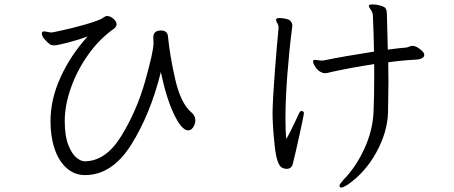

<svg xmlns="http://www.w3.org/2000/svg" viewBox="-20 -780 2040 863"><path d="M362 7Q315 7 279.5 -24.5Q244 -56 225.5 -111Q207 -166 207 -235Q207 -334 252.5 -433.5Q298 -533 374 -616Q333 -601 285 -588.5Q237 -576 222 -576Q215 -576 207 -579Q197 -585 182.5 -601Q168 -617 168 -629Q168 -634 171 -637Q175 -639 178 -639Q182 -639 194 -636.5Q206 -634 212 -634L219 -635Q289 -649 360 -669Q431 -689 446 -702Q454 -708 462 -708Q476 -708 490 -695.5Q504 -683 504 -671Q504 -660 491 -650Q427 -605 377 -535Q327 -465 299 -386Q271 -307 271 -236Q271 -169 287 -128.5Q303 -88 323.5 -71.5Q344 -55 360 -55Q455 -55 524.5 -167.5Q594 -280 632 -414Q670 -548 670 -586L669 -612Q669 -643 704 -643Q732 -643 735 -617Q743 -531 767.5 -424Q792 -317 838 -277Q858 -261 858 -240Q858 -223 848.5 -208.5Q839 -194 826 -194Q797 -194 762.5 -265.5Q728 -337 703 -456Q656 -267 570 -130Q484 7 362 7Z M1850 -512Q1789 -509 1725 -500L1726 -410Q1726 -370 1724 -274Q1721 -185 1671.5 -95Q1622 -5 1543 50Q1539 52 1529.5 57.5Q1520 63 1515 63Q1511 63 1508.5 61.5Q1506 60 1506 54Q1506 48 1524 28Q1579 -28 1617 -110Q1655 -192 1659 -276Q1662 -347 1662 -434V-492Q1547 -474 1467 -456Q1464 -455 1455.5 -453Q1447 -451 1440 -451Q1432 -451 1425 -455Q1411 -460 1399 -477Q1387 -494 1387 -504Q1387 -511 1397 -511Q1401 -511 1408 -509.5Q1415 -508 1420 -508H1433Q1525 -527 1661 -548Q1660 -624 1656 -711Q1656 -717 1653 -724.5Q1650 -732 1646 -737Q1645 -739 1641.5 -744Q1638 -749 1638 -753V-755Q1639 -760 1656 -760Q1672 -760 1685 -756Q1706 -751 1712 -744Q1718 -737 1719 -718L1723 -557Q1766 -563 1803 -566Q1809 -566 1818.5 -570Q1828 -574 1834 -574H1836Q1850 -573 1868 -559Q1886 -545 1887 -535V-534Q1887 -524 1877 -518.5Q1867 -513 1850 -512ZM1232 -653V-658Q1232 -665 1228 -673Q1226 -676 1223.5 -681Q1221 -686 1221 -690V-693Q1223 -699 1237 -699Q1250 -699 1267.5 -695Q1285 -691 1290 -679Q1294 -674 1294 -664Q1294 -659 1292 -647Q1280 -556 1271.5 -444Q1263 -332 1263 -246Q1263 -188 1267 -155Q1284 -185 1302 -223.5Q1320 -262 1323 -268Q1328 -281 1335 -281H1338Q1346 -278 1346 -272Q1346 -264 1327 -177.5Q1308 -91 1296 -43Q1290 -21 1268 -21Q1260 -21 1250 -25Q1224 -35 1214.5 -126Q1205 -217 1205 -271Q1206 -338 1215.5 -460.5Q1225 -583 1232 -653Z"/></svg>

Font: Iansui 0.93
Style: Regular
Weight: 400
Designer: But Ko / Fontworks Inc.
Foundry: zi-hi.com / Fontworks Inc.
Version: Version 0.931